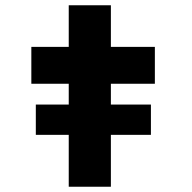

<svg xmlns="http://www.w3.org/2000/svg" viewBox="-20 -709 730 729"><path d="M116 -197V-312H553V-197ZM241 0V-689H401V0ZM99 -391V-531H568V-391Z"/></svg>

Font: Lexend Tera
Style: Bold
Weight: 700
Designer: Bonnie Shaver-Troup, Thomas Jockin
Foundry: Lexend
Version: Version 1.007